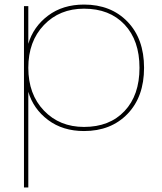

<svg xmlns="http://www.w3.org/2000/svg" viewBox="-20 -567 711 841"><path d="M104 -375Q126 -450 190.5 -498.5Q255 -547 348 -547Q466 -547 538.5 -472Q611 -397 611 -270Q611 -143 538.5 -68Q466 7 348 7Q255 7 190.5 -41.5Q126 -90 104 -165V254H85V-540H104ZM348 -529Q241 -529 172.5 -457.5Q104 -386 104 -270Q104 -154 172.5 -82.5Q241 -11 348 -11Q460 -11 525.5 -80.5Q591 -150 591 -270Q591 -390 525.5 -459.5Q460 -529 348 -529Z"/></svg>

Font: SVN-Poppins Thin
Style: Regular
Weight: 100
Designer: Ninad Kale (Devanagari), Jonny Pinhorn (Latin)
Foundry: Indian Type Foundry
Version: Version 3.002 2017